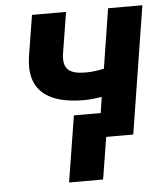

<svg xmlns="http://www.w3.org/2000/svg" viewBox="-51 -573 670 792"><g transform="rotate(-5 284.0 -177.0)"><path d="M84 -361C61 -216 148 -159 294 -159C319 -159 344 -162 368 -166L358 -100H247L203 174H344L372 0H484L568 -528H426L387 -281C363 -276 340 -272 312 -272C244 -272 214 -293 225 -361L252 -528H111Z"/></g></svg>

Font: Asimov Pro
Style: BdObl
Weight: 700
Designer: Google
Version: Version 2.000980; 2014